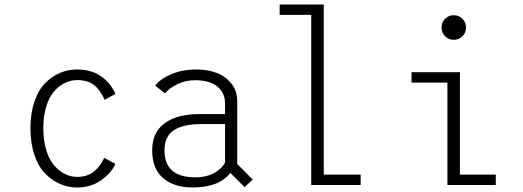

<svg xmlns="http://www.w3.org/2000/svg" viewBox="-20 -820 2320 851"><path d="M491.5 -93.5Q475 -55 429.5 -22Q384 11 321 11Q283.5 11 248.2 -3.8Q213 -18.5 182.5 -48.2Q152 -78 133.5 -130.5Q115 -183 115 -251Q115 -320 133.5 -372.2Q152 -424.5 182.5 -454Q213 -483.5 248 -497.8Q283 -512 321 -512Q385.5 -512 428 -481.8Q470.5 -451.5 491.5 -404L444 -377.5Q424.5 -421 397 -443Q369.5 -465 321.5 -465Q293.5 -465 267.8 -452.5Q242 -440 220 -415.2Q198 -390.5 185 -348Q172 -305.5 172 -251Q172 -197 185 -154.5Q198 -112 219.8 -87Q241.5 -62 267.5 -49Q293.5 -36 321.5 -36Q368.5 -36 397.8 -60.8Q427 -85.5 442 -120.5Z M1064 9.5 1001 -53.5Q950.5 11 834 11Q751.5 11 703 -30.5Q654.5 -72 654.5 -153.5Q654.5 -233.5 710 -274Q765.5 -314.5 865.5 -314.5H977.5V-360Q977.5 -397 958.2 -421.2Q939 -445.5 910.2 -455Q881.5 -464.5 844.5 -464.5Q803 -464.5 766.2 -447Q729.5 -429.5 712 -406L668 -440.5Q690.5 -470.5 739.5 -491.2Q788.5 -512 851.5 -512Q899 -512 938.8 -497.5Q978.5 -483 1005 -450.2Q1031.5 -417.5 1031.5 -371V-93L1100 -24ZM846.5 -34Q894 -34 928.5 -52.8Q963 -71.5 977.5 -100V-270H871.5Q792 -270 750.5 -242.8Q709 -215.5 709 -153Q709 -34 846.5 -34Z M1415 -46H1578.5V0H1359.5V-754H1219.5V-800H1415Z M1991 -643.5Q1968.5 -643.5 1952.8 -659.2Q1937 -675 1937 -698Q1937 -721 1952.8 -736.8Q1968.5 -752.5 1991 -752.5Q2014 -752.5 2029.8 -736.8Q2045.5 -721 2045.5 -698Q2045.5 -675 2029.8 -659.2Q2014 -643.5 1991 -643.5ZM2018.5 -46H2177.5V0H1963V-454H1804V-500H2018.5Z"/></svg>

Font: League Mono Narrow UltraLight
Style: Regular
Weight: 200
Width: 3
Designer: Tyler Finck
Foundry: The League of Moveable Type / Tyler Finck
Version: Version 2.210